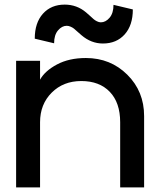

<svg xmlns="http://www.w3.org/2000/svg" viewBox="-20 -814 696 834"><path d="M334 -661Q329 -665 318 -675Q307 -685 301.5 -689.5Q296 -694 287 -698Q278 -702 270 -702Q249 -702 232 -682Q215 -662 215 -626L131 -646Q131 -715 166.5 -754.5Q202 -794 261 -794Q314 -794 354 -760Q360 -755 370.5 -745.5Q381 -736 386.5 -731Q392 -726 401 -721.5Q410 -717 418 -717Q439 -717 456 -737Q473 -757 473 -793L557 -773Q557 -704 521.5 -664.5Q486 -625 427 -625Q376 -625 334 -661ZM50 -550H154V-468Q175 -506 227.5 -534Q280 -562 353 -562Q460 -562 533 -489.5Q606 -417 606 -310V0H502V-283Q502 -368 457 -415Q412 -462 333 -462Q255 -462 204.5 -411.5Q154 -361 154 -283V0H50Z"/></svg>

Font: Edgecutting Lite Sharp
Style: Medium
Weight: 500
Designer: RandomMaerks (Nguyen Gia Bao)
Version: Version 1.0